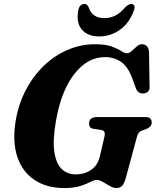

<svg xmlns="http://www.w3.org/2000/svg" viewBox="-20 -937 786 970"><path d="M460.5 -713.5Q513.5 -713.5 544.2 -702.2Q575 -691 592 -679.5Q609 -668 619.5 -668Q633 -668 645.5 -679.5Q658 -691 670.8 -702.2Q683.5 -713.5 696.5 -713.5Q730 -713.5 733 -673.5L735.5 -499.5Q736.5 -482.5 727.8 -474.2Q719 -466 706.5 -465Q678 -462.5 667 -489.5L651 -533.5Q630 -595.5 594.8 -622Q559.5 -648.5 509.5 -648.5Q422.5 -648.5 355.8 -563.5Q289 -478.5 262.5 -325Q245.5 -227 254.8 -168Q264 -109 292.5 -82.5Q321 -56 362.5 -56Q406.5 -56 439.8 -78.5Q473 -101 484 -145L507.5 -246Q515 -276.5 493 -280L451 -286.5Q439 -288.5 434.5 -295.8Q430 -303 430 -313Q430 -345.5 470.5 -345.5H712Q733 -345.5 739.8 -337.8Q746.5 -330 746.5 -317.5Q746.5 -306 738.5 -297.8Q730.5 -289.5 719.5 -285.5L698.5 -278Q687.5 -274 681.8 -266.8Q676 -259.5 672 -246.5L614 -32Q606 -7 595.8 3Q585.5 13 568 13Q553 13 535 2.8Q517 -7.5 499.5 -17.8Q482 -28 468.5 -28Q456.5 -28 436.8 -17.8Q417 -7.5 385.2 2.8Q353.5 13 305 13Q216 13 154.8 -27.5Q93.5 -68 67.8 -143.8Q42 -219.5 59 -326Q73 -410 109.8 -480.8Q146.5 -551.5 200.5 -603.8Q254.5 -656 321 -684.8Q387.5 -713.5 460.5 -713.5ZM506 -845.5Q538 -845.5 563.5 -858.8Q589 -872 612.5 -900Q630 -917 643 -917Q655 -917 658.5 -908Q662 -899 656.5 -885Q635 -822 587.2 -787.5Q539.5 -753 481.5 -753Q423 -753 393.5 -787.5Q364 -822 375.5 -885Q382 -917 407.5 -917Q420.5 -917 428 -900Q446 -845.5 506 -845.5Z"/></svg>

Font: Fraunces 9pt
Style: Bold Italic
Weight: 700
Italic angle: -16°
Version: Version 1.000;[b76b70a41]